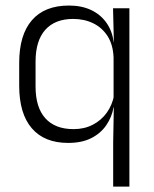

<svg xmlns="http://www.w3.org/2000/svg" viewBox="-20 -518 570 710"><path d="M232 10.5Q144 10.5 97.5 -43.8Q51 -98 51 -201V-285.5Q51 -389 98 -443.2Q145 -497.5 235 -497.5Q282 -497.5 317.2 -480.8Q352.5 -464 374 -433.2Q395.5 -402.5 400.5 -361H420.5L400 -305.5Q398 -353 377.8 -384.5Q357.5 -416 324.5 -432Q291.5 -448 250.5 -448Q183.5 -448 147.5 -407.8Q111.5 -367.5 111.5 -290V-198Q111.5 -121 147.5 -80.8Q183.5 -40.5 252 -40.5Q292 -40.5 323.2 -56.8Q354.5 -73 374.8 -101.2Q395 -129.5 402 -166L417.5 -121H400Q393.5 -85 373 -55Q352.5 -25 317.5 -7.2Q282.5 10.5 232 10.5ZM458.5 172H398.5V9L401 -128L400 -140.5V-346L401 -366L398 -487.5H458.5Z"/></svg>

Font: Anek Devanagari Medium Light
Style: Regular
Weight: 300
Version: Version 1.003